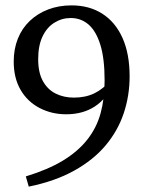

<svg xmlns="http://www.w3.org/2000/svg" viewBox="-20 -680 550 714"><path d="M87 14 76 -24Q158 -49 213.5 -82.5Q269 -116 304 -160Q339 -204 354 -258.5Q369 -313 369 -381Q369 -463 353 -514Q337 -565 309 -589Q281 -613 243 -613Q210 -613 182 -595.5Q154 -578 138 -544Q122 -510 122 -460Q122 -410 139.5 -378.5Q157 -347 187 -332Q217 -317 255 -317Q298 -317 331 -333Q364 -349 393 -383L413 -369L403 -370Q377 -313 332.5 -284Q288 -255 226 -255Q172 -255 127 -278.5Q82 -302 56.5 -346Q31 -390 31 -451Q31 -498 46.5 -536.5Q62 -575 91 -602.5Q120 -630 159.5 -645Q199 -660 246 -660Q312 -660 360.5 -629Q409 -598 435.5 -539Q462 -480 462 -396Q462 -324 440 -258.5Q418 -193 372.5 -139Q327 -85 256 -45.5Q185 -6 87 14Z"/></svg>

Font: Source Serif 4 18pt
Style: Regular
Weight: 400
Designer: Frank Grießhammer
Foundry: Adobe Systems Incorporated
Version: Version 4.004;hotconv 1.0.116;makeotfexe 2.5.65601